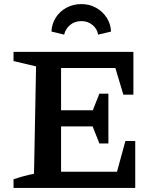

<svg xmlns="http://www.w3.org/2000/svg" viewBox="-20 -917 758 937"><path d="M592 -229H640V0H46V-42Q72 -51 96.5 -57.5Q121 -64 146 -69L156 -593L46 -619V-664H631V-455H582L543 -585H224L278 -639V-379H433L465 -460H509V-217H465L432 -300H278V-26L224 -79H551ZM377 -897Q417 -897 449 -879Q481 -861 500.5 -831Q520 -801 522 -763L459 -748Q454 -777 431 -795.5Q408 -814 377 -814Q345 -814 322.5 -795.5Q300 -777 293 -748L231 -763Q233 -801 252.5 -831.5Q272 -862 304.5 -879.5Q337 -897 377 -897Z"/></svg>

Font: Piazzolla Thin
Style: Bold
Weight: 700
Version: Version 2.005